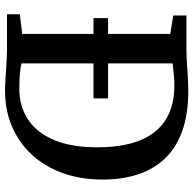

<svg xmlns="http://www.w3.org/2000/svg" viewBox="-22 -768 799 795"><g transform="rotate(90 377.5 -370.5)"><path d="M343.5 8Q324.5 7.5 304 6.2Q283.5 5 262.2 3.5Q241 2 220.8 1Q200.5 0 182 0H39V-53L120.5 -63V-676L44 -688.5V-743H180.5Q212 -743 240.8 -745Q269.5 -747 298 -748.8Q326.5 -750.5 357 -750.5Q452.5 -750.5 521.8 -725.8Q591 -701 635.5 -654.8Q680 -608.5 701.8 -543Q723.5 -477.5 723.5 -395.5Q723.5 -305 696.5 -230.2Q669.5 -155.5 619.2 -101.5Q569 -47.5 499.2 -18.8Q429.5 10 343.5 8ZM352 -51Q422.5 -52 476 -87.8Q529.5 -123.5 559.8 -195Q590 -266.5 590 -374.5Q590 -450.5 574.8 -509.5Q559.5 -568.5 528 -609.5Q496.5 -650.5 448 -671.8Q399.5 -693 333 -693Q313.5 -693 296.8 -691.5Q280 -690 266.5 -688.2Q253 -686.5 242.5 -686V-60Q260.5 -56 278.5 -54Q296.5 -52 314.8 -51.5Q333 -51 352 -51ZM55 -358V-418.5H387.5V-358Z"/></g></svg>

Font: Merriweather 20pt SemiBold
Style: Regular
Weight: 600
Version: Version 2.100